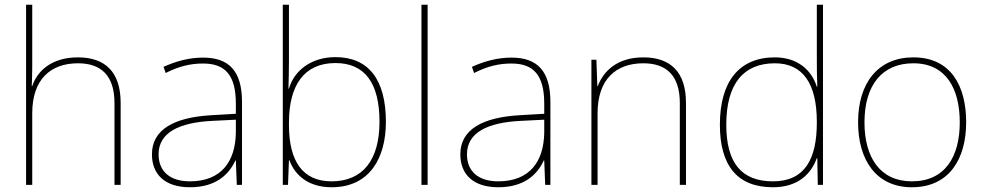

<svg xmlns="http://www.w3.org/2000/svg" viewBox="-20 -780 4156 810"><path d="M116 -496V-760H90V0H116V-302C116 -446 194 -513 309 -513C406 -513 463 -462 463 -345V0H489V-346C489 -477 423 -538 309 -538C197 -538 137 -480 116 -417H114C115 -446 116 -466 116 -496Z M837 -537C778 -537 723 -522 670 -498L679 -472C736 -501 784 -512 837 -512C930 -512 975 -463 975 -343V-300L872 -294C715 -285 621 -234 621 -129C621 -45 675 10 781 10C889 10 945 -42 973 -103H975L979 0H1001V-350C1001 -480 946 -537 837 -537ZM874 -270 975 -275V-220C973 -99 914 -15 781 -15C696 -15 649 -58 649 -129C649 -222 738 -263 874 -270Z M1199 -525V-760H1173V0H1195L1199 -104H1201C1225 -38 1284 10 1379 10C1540 10 1608 -114 1608 -266C1608 -444 1535 -539 1395 -539C1294 -539 1221 -483 1199 -406H1197C1198 -439 1199 -493 1199 -525ZM1395 -514C1519 -514 1581 -430 1581 -266C1581 -106 1511 -15 1379 -15C1258 -15 1199 -98 1199 -253V-263C1199 -419 1262 -514 1395 -514Z M1784 0V-760H1758V0Z M2138 -537C2079 -537 2024 -522 1971 -498L1980 -472C2037 -501 2085 -512 2138 -512C2231 -512 2276 -463 2276 -343V-300L2173 -294C2016 -285 1922 -234 1922 -129C1922 -45 1976 10 2082 10C2190 10 2246 -42 2274 -103H2276L2280 0H2302V-350C2302 -480 2247 -537 2138 -537ZM2175 -270 2276 -275V-220C2274 -99 2215 -15 2082 -15C1997 -15 1950 -58 1950 -129C1950 -222 2039 -263 2175 -270Z M2694 -538C2582 -538 2525 -478 2502 -417H2500L2496 -528H2475V0H2501V-302C2501 -446 2579 -513 2694 -513C2791 -513 2848 -462 2848 -345V0H2874V-346C2874 -477 2808 -538 2694 -538Z M3241 10C3346 10 3402 -46 3426 -113H3428L3430 0H3452V-760H3426V-543C3426 -501 3426 -459 3428 -414H3426C3404 -484 3345 -538 3249 -538C3099 -538 3017 -437 3017 -254C3017 -83 3089 10 3241 10ZM3241 -15C3107 -15 3044 -94 3044 -254C3044 -427 3117 -513 3249 -513C3368 -513 3426 -426 3426 -266V-263C3426 -107 3374 -15 3241 -15Z M4056 -264C4056 -417 3992 -538 3833 -538C3686 -538 3600 -432 3600 -264C3600 -107 3675 10 3827 10C3984 10 4056 -109 4056 -264ZM3627 -264C3627 -420 3701 -513 3833 -513C3974 -513 4029 -402 4029 -264C4029 -119 3967 -15 3827 -15C3692 -15 3627 -117 3627 -264Z"/></svg>

Font: Noto Sans Lao Thin
Style: Regular
Weight: 100
Designer: Monotype Design Team
Foundry: Monotype Imaging Inc.
Version: Version 2.003